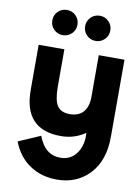

<svg xmlns="http://www.w3.org/2000/svg" viewBox="-104 -832 797 1111"><g transform="rotate(10 295.0 -276.5)"><path d="M288 -40Q71 -40 71 -272V-538H222V-320Q222 -240 243.5 -207Q265 -174 317.5 -174Q370 -174 397 -205.5Q424 -237 424 -295V-539H575V-87Q575 54 500.5 133Q426 212 309 212Q218 212 149.5 166Q81 120 48 34L177 -22Q216 84 307 84Q364 84 398 41.5Q432 -1 432 -66Q432 -75 431 -84Q368 -40 288 -40ZM145.5 -638.5Q124 -660 124 -691Q124 -722 145.5 -743.5Q167 -765 198 -765Q229 -765 250.5 -743.5Q272 -722 272 -691Q272 -660 250.5 -638.5Q229 -617 198 -617Q167 -617 145.5 -638.5ZM338.5 -638.5Q317 -660 317 -691Q317 -722 338.5 -743.5Q360 -765 391 -765Q422 -765 443.5 -743.5Q465 -722 465 -691Q465 -660 443.5 -638.5Q422 -617 391 -617Q360 -617 338.5 -638.5Z"/></g></svg>

Font: Montserrat Alternates
Style: Bold
Weight: 700
Version: Version 2.001